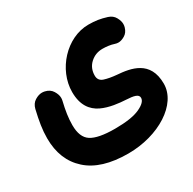

<svg xmlns="http://www.w3.org/2000/svg" viewBox="-153 -568 1016 1009"><g transform="rotate(-30 355.0 -64.0)"><path d="M18.1 -0.5C18.1 86.9 45.9 156.2 102.1 206.5C157.7 256.8 239.7 281.7 348.6 281.7C533.7 281.7 692.9 181.2 692.9 56.6C692.9 -84 583.5 -100.6 502 -106.9C473.6 -109.4 449.7 -113.8 429.7 -120.1C409.7 -126.5 399.4 -140.1 399.4 -161.1C399.4 -190.9 409.7 -215.8 430.7 -234.9C451.7 -253.9 476.1 -263.2 504.9 -263.2C525.9 -263.2 553.7 -260.3 574.7 -252.9C581.5 -250.5 588.4 -249.5 595.2 -249.5C606.4 -249.5 619.1 -253.4 633.3 -261.7C647.5 -270 657.2 -283.2 662.6 -301.8C664.6 -308.1 665.5 -314.9 665.5 -321.8C665.5 -333.5 661.6 -347.2 653.3 -362.3C645 -377.4 631.8 -387.7 613.3 -393.6C575.7 -405.3 546.4 -410.2 503.9 -410.2C371.1 -410.2 253.4 -280.8 253.4 -145.5C253.4 -65.9 287.1 -22.5 334.5 0.5C381.8 22.9 437.5 28.3 480.5 30.8C522 33.2 552.2 38.1 552.2 61C552.2 79.1 536.1 95.7 503.4 110.8C470.7 126 420.4 133.8 352.5 133.8C284.7 133.8 236.8 124.5 209 106.4C181.2 88.4 167.5 54.7 167.5 5.4C167.5 -37.6 174.3 -80.1 186.5 -131.3C188 -137.2 188.5 -143.1 188.5 -148.4C188.5 -162.1 183.6 -176.3 174.3 -191.4C165 -206.5 150.4 -216.3 130.9 -220.7C125 -222.2 119.1 -222.7 113.8 -222.7C100.6 -222.7 86.4 -218.3 71.3 -209C56.2 -199.7 46.4 -185.1 41.5 -165.5C26.4 -100.6 18.1 -52.7 18.1 -0.5Z"/></g></svg>

Font: Mikhak ExtraBold
Style: Regular
Weight: 800
Designer: Amin Abedi
Version: Version 3.2